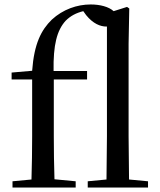

<svg xmlns="http://www.w3.org/2000/svg" viewBox="-20 -840 716 860"><path d="M456 0H643V-28L558 -36L556 -230V-644L559 -802L549 -809L489 -790C467 -810 428 -820 386 -820C325 -820 262 -798 212 -752C165 -706 133 -645 124 -523L32 -515V-484H124V-230C124 -166 123 -101 121 -36L36 -28V0H319V-28L224 -37C222 -101 221 -166 221 -230V-484H370V-522H220C218 -639 235 -704 274 -747C296 -769 321 -782 353 -790L366 -772C397 -734 429 -721 457 -721H459V-230L457 -36L373 -28V0Z"/></svg>

Font: Source Han Serif CN Medium
Style: Regular
Weight: 500
Designer: Ryoko NISHIZUKA 西塚涼子 (kana & ideographs); Frank Grießhammer (Latin, Greek & Cyrillic); Wenlong ZHANG 张文龙 (bopomofo); San
Foundry: Adobe
Version: Version 2.002;hotconv 1.1.0;makeotfexe 2.6.0